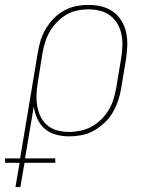

<svg xmlns="http://www.w3.org/2000/svg" viewBox="-83 -548 603 783"><path d="M-20 215 -3 116H-62L-63 98H-1L71 -333Q75 -358 82.5 -382.5Q90 -407 103.5 -430Q117 -453 136 -472.5Q155 -492 178.5 -505Q202 -518 227.5 -523Q253 -528 278 -528Q305 -528 331.5 -521.5Q358 -515 378.5 -500Q399 -485 412.5 -463Q426 -441 431.5 -415Q437 -389 436 -361.5Q435 -334 431 -307L411 -187Q407 -162 398.5 -137Q390 -112 376.5 -89Q363 -66 343 -47Q323 -28 299.5 -15Q276 -2 250 3Q224 8 199 8Q171 8 145 1Q119 -6 99.5 -23Q80 -40 69 -64Q58 -88 55 -115L19 98H142L143 116H17L0 215ZM198 -10Q221 -10 245 -15Q269 -20 290.5 -31.5Q312 -43 330 -61Q348 -79 360.5 -100Q373 -121 380 -144Q387 -167 391 -190L411 -310Q415 -334 416 -359Q417 -384 412.5 -407Q408 -430 396.5 -450Q385 -470 367 -484Q349 -498 325.5 -504Q302 -510 277 -510Q255 -510 231.5 -505Q208 -500 187.5 -488Q167 -476 149.5 -458Q132 -440 120 -419Q108 -398 101 -375.5Q94 -353 90 -330L71 -211Q67 -187 66 -162.5Q65 -138 69 -115Q73 -92 83 -71.5Q93 -51 110.5 -36.5Q128 -22 151 -16Q174 -10 198 -10Z"/></svg>

Font: Iosevka Curly Thin
Style: Italic
Weight: 100
Italic angle: -9°
Monospace: yes
Designer: Belleve Invis
Foundry: Belleve Invis
Version: Version 22.1.2; ttfautohint (v1.8.4)